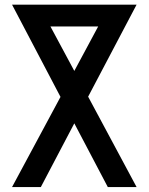

<svg xmlns="http://www.w3.org/2000/svg" viewBox="-20 -500 620 801"><path d="M549.8 -480.5Q419.9 -480.5 30.3 -480.5Q92.8 -362.3 232.4 -95.7Q148.4 59.6 30.3 280.3Q59.6 280.3 150.4 280.3Q197.3 190.4 290 14.6Q353.5 134.8 429.7 280.3Q460 280.3 549.8 280.3Q489.3 167 347.7 -96.7Q433.6 -259.8 549.8 -480.5ZM290 -204.1Q244.1 -290 190.4 -389.6Q240.2 -389.6 389.6 -389.6Q353.5 -323.2 290 -204.1Z"/></svg>

Font: Alibu-Mazigh Belkasim 1
Style: Bold
Weight: 400
Designer: Mazigh Moubarik Belkasim
Version: Version 1.0